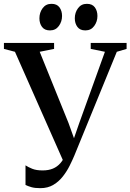

<svg xmlns="http://www.w3.org/2000/svg" viewBox="-36 -967 680 1001"><path d="M174 14Q145.5 14 127.8 8.8Q110 3.5 97 -2.5V-105Q110.5 -96 131.8 -87.2Q153 -78.5 186.5 -78.5Q217 -78.5 239.8 -88Q262.5 -97.5 279 -116.5Q295.5 -135.5 306.5 -163.5L300 -113.5L42 -697L-15.5 -712V-743H246V-712L171 -697L321.5 -325L361.5 -213.5L338.5 -214L377 -325L511 -697L437 -712V-743H624V-712L573 -697L351 -154.5Q341.5 -132 327.2 -103.2Q313 -74.5 292.2 -47.8Q271.5 -21 242.5 -3.5Q213.5 14 174 14ZM224 -808.5Q196.5 -808.5 183 -826.8Q169.5 -845 169.5 -871.5Q169.5 -901.5 186.2 -924.2Q203 -947 232 -947H233Q260.5 -947 274 -928.8Q287.5 -910.5 287.5 -883.5Q287.5 -854.5 270.8 -831.5Q254 -808.5 225 -808.5ZM408.5 -808.5Q381 -808.5 367.5 -826.8Q354 -845 354 -871.5Q354 -901.5 370.8 -924.2Q387.5 -947 416.5 -947H417.5Q445 -947 458.5 -928.8Q472 -910.5 472 -883.5Q472 -854.5 455.2 -831.5Q438.5 -808.5 409.5 -808.5Z"/></svg>

Font: Merriweather 96pt Medium
Style: Regular
Weight: 500
Version: Version 2.100